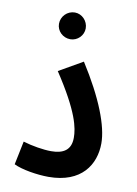

<svg xmlns="http://www.w3.org/2000/svg" viewBox="-82 -760 584 820"><g transform="rotate(10 210.5 -350.5)"><path d="M176 -590C207 -590 233 -616 233 -647C233 -679 207 -706 176 -706C143 -706 117 -679 117 -647C117 -616 143 -590 176 -590ZM35 -23C69 -6 137 5 186 5C329 5 384 -83 384 -175C384 -250 340 -365 250 -506L147 -447C252 -288 264 -220 264 -178C264 -124 230 -105 178 -105C145 -105 95 -113 56 -125Z"/></g></svg>

Font: Noto Sans Arabic UI XCn SmBd
Style: Regular
Weight: 600
Width: 2
Designer: Monotype Design Team, Nadine Chahine and Nizar Qandah
Foundry: Monotype Imaging Inc.
Version: Version 2.010